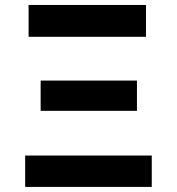

<svg xmlns="http://www.w3.org/2000/svg" viewBox="-20 -734 695 754"><path d="M78.8 0H576V-123.2H78.8ZM92.3 -589.5H553.3V-714.5H92.3ZM139.6 -298.7H517.8V-417.6H139.6Z"/></svg>

Font: Inter-Hewn
Style: Bold
Weight: 700
Designer: Rasmus Andersson
Foundry: rsms
Version: Version 3.012;git-f93a4a705